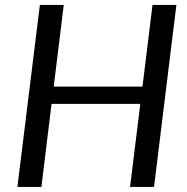

<svg xmlns="http://www.w3.org/2000/svg" viewBox="-20 -736 736 756"><path d="M586.5 0H492L532.5 -327H183L143 0H48.5L137 -716.5H231L191.5 -395H541L580.5 -716.5H674.5Z"/></svg>

Font: LatoHex
Style: Italic
Weight: 400
Italic angle: -7°
Designer: Lukasz Dziedzic
Foundry: tyPoland Lukasz Dziedzic
Version: Version 1.104; Western+Polish opensource